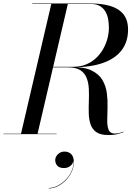

<svg xmlns="http://www.w3.org/2000/svg" viewBox="-60 -770 794 1102"><path d="M60 0 235 -750H330L155 0ZM-40 0V-2.5H265V0ZM560 5Q516.5 5 493 -11.5Q469.5 -28 460 -55.8Q450.5 -83.5 449.5 -118Q448.5 -152.5 450 -189.5Q451.5 -226.5 449.8 -260.8Q448 -295 437.2 -322.8Q426.5 -350.5 401.2 -367Q376 -383.5 330 -383.5H215V-386H350Q423.5 -386 466 -365.2Q508.5 -344.5 528.2 -310.2Q548 -276 553.2 -235.5Q558.5 -195 557.2 -154.2Q556 -113.5 555.5 -79.2Q555 -45 563.8 -24.2Q572.5 -3.5 599 -3.5Q615 -3.5 626.5 -6.8Q638 -10 649 -14.5L650 -12Q623 -1.5 605 1.8Q587 5 560 5ZM215 -384V-386.5H360Q401 -386.5 433.8 -400Q466.5 -413.5 491 -436.5Q515.5 -459.5 532 -488.5Q548.5 -517.5 556.8 -549Q565 -580.5 565 -610Q565 -628.5 562 -652Q559 -675.5 548.5 -697.2Q538 -719 517 -733.2Q496 -747.5 460 -747.5H125V-750H460Q525.5 -750 573.8 -735.5Q622 -721 648.5 -688Q675 -655 675 -600Q675 -530 638.2 -481.8Q601.5 -433.5 531 -408.8Q460.5 -384 360 -384ZM219.5 311.5V309Q246.5 309 273.5 294.5Q300.5 280 322 256.2Q343.5 232.5 354.5 203Q365.5 173.5 360.5 144H362Q362 158.5 354.8 170Q347.5 181.5 335 188Q322.5 194.5 307 194.5Q281 194.5 269 181.2Q257 168 257 149.5Q257 136.5 264 125.2Q271 114 283.2 107Q295.5 100 310.5 100Q334 100 349 115Q364 130 364 161.5Q364 188.5 351.8 215Q339.5 241.5 318.8 263.5Q298 285.5 272.2 298.5Q246.5 311.5 219.5 311.5Z"/></svg>

Font: Bodoni Moda 72pt
Style: Italic
Weight: 400
Italic angle: -13°
Designer: Owen Earl
Foundry: indestructible type
Version: Version 2.005